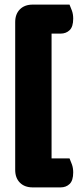

<svg xmlns="http://www.w3.org/2000/svg" viewBox="-20 -683 343 834"><path d="M46 -587Q46 -622 66.5 -642.5Q87 -663 122 -663H282Q287 -652 292.5 -636.5Q298 -621 298 -602Q298 -567 282.5 -552Q267 -537 243 -537H204V5H282Q287 16 292.5 31.5Q298 47 298 66Q298 101 282.5 116Q267 131 243 131H122Q87 131 66.5 110.5Q46 90 46 55Z"/></svg>

Font: Baloo
Style: Regular
Weight: 400
Designer: Sarang Kulkarni and Ek Type
Foundry: Ek Type
Version: Version 1.100;PS 1.000;hotconv 1.0.88;makeotf.lib2.5.647800;